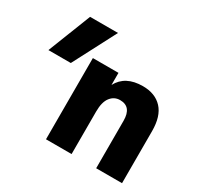

<svg xmlns="http://www.w3.org/2000/svg" viewBox="-174 -1017 1304 1262"><g transform="rotate(30 478.0 -386.0)"><path d="M38.1 -480.5 166 -806.6H377.9L208 -480.5ZM317.4 35.2V-581.1H511.7V-489.3Q562.5 -585.9 695.3 -585.9Q789.1 -585.9 841.8 -529.3Q894.5 -472.7 894.5 -359.4V35.2H698.2V-325.2Q698.2 -431.6 611.3 -431.6Q567.4 -431.6 539.6 -396Q511.7 -360.4 511.7 -288.1V35.2Z"/></g></svg>

Font: GenEi M Gothic v2 Black
Style: Regular
Weight: 900
Version: Version 2.0